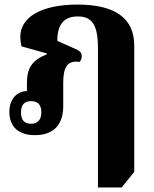

<svg xmlns="http://www.w3.org/2000/svg" viewBox="-20 -581 674 841"><path d="M568 172V-382C568 -500 485 -561 320 -561C161 -561 69 -506 69 -420C69 -410 70 -398 74 -378L185 -347V-343C122 -319 98 -283 98 -219V-182C61 -182 21 -154 21 -91C21 -24 63 11 133 11C214 11 257 -34 257 -116V-217C257 -282 271 -318 329 -310C334 -316 338 -325 338 -335C338 -352 328 -359 305 -369L231 -402C231 -474 260 -509 321 -509C384 -509 409 -470 409 -371V240H513ZM116 -39C85 -39 72 -57 72 -88C72 -120 85 -138 116 -138C147 -138 161 -121 161 -89C161 -57 146 -39 116 -39Z"/></svg>

Font: Noto Serif Thai SemiCondensed Extra
Style: Regular
Weight: 800
Width: 4
Designer: Monotype Design Team
Foundry: Monotype Imaging Inc.
Version: Version 1.901